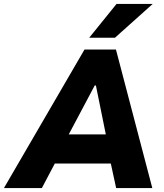

<svg xmlns="http://www.w3.org/2000/svg" viewBox="-63 -957 833 977"><path d="M-43 0 367 -705H527L712 0H528L485 -198L543 -125H167L255 -199L150 0ZM419 -522 264 -230 248 -273H509L484 -231L425 -522ZM391 -765 530 -937H714L522 -765Z"/></svg>

Font: Nunito Sans 7pt SemiCondensed Black
Style: Italic
Weight: 900
Width: 4
Italic angle: -9°
Designer: Vernon Adams
Foundry: Vernon Adams
Version: Version 3.101;gftools[0.9.27]